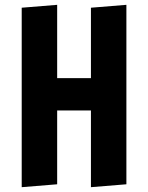

<svg xmlns="http://www.w3.org/2000/svg" viewBox="-20 -770 614 796"><path d="M70 6V-738L217 -750V-446H357V-738L504 -750V-6L357 6V-312H217V-6Z"/></svg>

Font: Francois One
Style: Regular
Weight: 400
Designer: Vernon Adams
Foundry: Vernon Adams
Version: Version 2.000